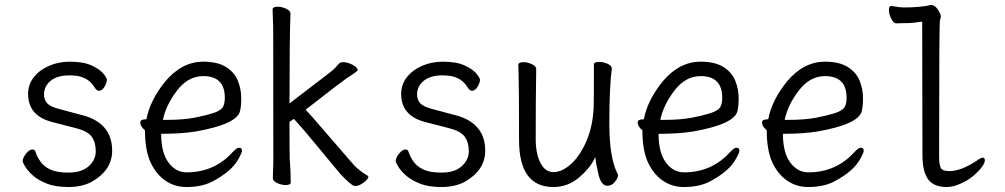

<svg xmlns="http://www.w3.org/2000/svg" viewBox="-20 -734 4040 772"><path d="M255 18Q202 18 166.5 3.5Q131 -11 110.5 -30Q90 -49 80.5 -65.5Q71 -82 71 -85Q71 -99 84.5 -116Q98 -133 110 -133Q120 -133 122 -125Q129 -104 142.5 -84.5Q156 -65 182 -52.5Q208 -40 255 -40Q308 -40 336.5 -65.5Q365 -91 365 -126Q365 -162 348.5 -184.5Q332 -207 286 -218.5Q240 -230 195 -242Q93 -266 93 -356Q93 -394 115.5 -423Q138 -452 176.5 -469Q215 -486 260 -486Q316 -486 349 -470.5Q382 -455 396 -437.5Q410 -420 410 -413Q410 -407 406.5 -397.5Q403 -388 395.5 -378.5Q388 -369 377 -369Q369 -369 360 -383Q336 -422 289 -429Q275 -431 260 -431Q210 -431 183.5 -409Q157 -387 157 -354Q157 -333 169.5 -319Q182 -305 217 -296L303 -273Q431 -243 431 -128Q431 -50 349 -3Q309 18 255 18Z M730 18Q682 18 644.5 -8Q607 -34 585 -82Q563 -130 563 -210Q544 -226 544 -241Q544 -254 564 -254L569 -255Q583 -330 644 -406Q711 -486 797 -486Q855 -486 889 -464.5Q923 -443 936.5 -409Q950 -375 950 -340Q950 -306 945 -287Q932 -234 765 -205Q709 -196 628 -196Q628 -120 657.5 -80.5Q687 -41 730 -41Q843 -41 917 -124Q932 -140 941 -140Q953 -140 953 -128Q953 -120 940 -97Q913 -45 830 -2Q788 18 730 18ZM635 -252H650Q716 -252 760.5 -260.5Q805 -269 835 -278.5Q865 -288 874.5 -301Q884 -314 884 -341Q884 -428 797 -428Q736 -428 691.5 -369.5Q647 -311 635 -252Z M1407 14Q1394 14 1348 -35Q1311 -79 1256 -146Q1201 -213 1162 -256L1144 -244Q1144 -103 1145 -94Q1149 -46 1149 0Q1149 10 1128 10Q1112 10 1094.5 2Q1077 -6 1077 -18L1079 -81Q1079 -600 1078.5 -621Q1078 -642 1077 -664.5Q1076 -687 1076 -697Q1077 -707 1097 -707Q1113 -707 1130.5 -699Q1148 -691 1148 -679Q1144 -583 1144 -318L1307 -443Q1319 -452 1328.5 -462Q1338 -472 1343 -478Q1348 -484 1360 -484Q1372 -484 1385.5 -479Q1399 -474 1408.5 -466.5Q1418 -459 1418 -452Q1418 -447 1376 -421Q1354 -406 1209 -293Q1236 -264 1270 -224Q1304 -184 1405 -68Q1427 -46 1456 -29Q1461 -27 1461 -23Q1461 -17 1452.5 -8.5Q1444 0 1431.5 7Q1419 14 1407 14Z M1755 18Q1702 18 1666.5 3.5Q1631 -11 1610.5 -30Q1590 -49 1580.5 -65.5Q1571 -82 1571 -85Q1571 -99 1584.5 -116Q1598 -133 1610 -133Q1620 -133 1622 -125Q1629 -104 1642.5 -84.5Q1656 -65 1682 -52.5Q1708 -40 1755 -40Q1808 -40 1836.5 -65.5Q1865 -91 1865 -126Q1865 -162 1848.5 -184.5Q1832 -207 1786 -218.5Q1740 -230 1695 -242Q1593 -266 1593 -356Q1593 -394 1615.5 -423Q1638 -452 1676.5 -469Q1715 -486 1760 -486Q1816 -486 1849 -470.5Q1882 -455 1896 -437.5Q1910 -420 1910 -413Q1910 -407 1906.5 -397.5Q1903 -388 1895.5 -378.5Q1888 -369 1877 -369Q1869 -369 1860 -383Q1836 -422 1789 -429Q1775 -431 1760 -431Q1710 -431 1683.5 -409Q1657 -387 1657 -354Q1657 -333 1669.5 -319Q1682 -305 1717 -296L1803 -273Q1931 -243 1931 -128Q1931 -50 1849 -3Q1809 18 1755 18Z M2205 18Q2067 18 2067 -171Q2067 -391 2065 -440L2064 -474Q2065 -484 2085 -484Q2101 -484 2118.5 -476Q2136 -468 2136 -456Q2134 -340 2134 -175Q2134 -116 2153 -79Q2172 -42 2205 -42Q2240 -42 2276 -74.5Q2312 -107 2337.5 -165.5Q2363 -224 2367 -301Q2368 -318 2368 -475Q2368 -485 2390 -485Q2406 -485 2423 -477.5Q2440 -470 2440 -458Q2430 -383 2430 -237Q2430 -97 2464 -34L2465 -29Q2465 -19 2452.5 -3Q2440 13 2422 13Q2397 13 2386 -34Q2375 -81 2374 -103Q2354 -59 2308.5 -20.5Q2263 18 2205 18Z M2730 18Q2682 18 2644.5 -8Q2607 -34 2585 -82Q2563 -130 2563 -210Q2544 -226 2544 -241Q2544 -254 2564 -254L2569 -255Q2583 -330 2644 -406Q2711 -486 2797 -486Q2855 -486 2889 -464.5Q2923 -443 2936.5 -409Q2950 -375 2950 -340Q2950 -306 2945 -287Q2932 -234 2765 -205Q2709 -196 2628 -196Q2628 -120 2657.5 -80.5Q2687 -41 2730 -41Q2843 -41 2917 -124Q2932 -140 2941 -140Q2953 -140 2953 -128Q2953 -120 2940 -97Q2913 -45 2830 -2Q2788 18 2730 18ZM2635 -252H2650Q2716 -252 2760.5 -260.5Q2805 -269 2835 -278.5Q2865 -288 2874.5 -301Q2884 -314 2884 -341Q2884 -428 2797 -428Q2736 -428 2691.5 -369.5Q2647 -311 2635 -252Z M3230 18Q3182 18 3144.5 -8Q3107 -34 3085 -82Q3063 -130 3063 -210Q3044 -226 3044 -241Q3044 -254 3064 -254L3069 -255Q3083 -330 3144 -406Q3211 -486 3297 -486Q3355 -486 3389 -464.5Q3423 -443 3436.5 -409Q3450 -375 3450 -340Q3450 -306 3445 -287Q3432 -234 3265 -205Q3209 -196 3128 -196Q3128 -120 3157.5 -80.5Q3187 -41 3230 -41Q3343 -41 3417 -124Q3432 -140 3441 -140Q3453 -140 3453 -128Q3453 -120 3440 -97Q3413 -45 3330 -2Q3288 18 3230 18ZM3135 -252H3150Q3216 -252 3260.5 -260.5Q3305 -269 3335 -278.5Q3365 -288 3374.5 -301Q3384 -314 3384 -341Q3384 -428 3297 -428Q3236 -428 3191.5 -369.5Q3147 -311 3135 -252Z M3787 18Q3734 18 3711.5 -13.5Q3689 -45 3689 -110L3688 -647Q3649 -641 3623.5 -641Q3598 -641 3585 -640Q3573 -640 3563.5 -659Q3554 -678 3554 -693Q3554 -710 3563 -710Q3601 -704 3612 -704Q3683 -704 3723 -714Q3742 -714 3756 -687Q3763 -676 3763 -668Q3763 -660 3759.5 -653.5Q3756 -647 3756 -108Q3756 -69 3763.5 -57.5Q3771 -46 3797 -46Q3844 -46 3906 -87Q3923 -100 3932 -100Q3940 -100 3940 -89Q3940 -79 3927.5 -62Q3915 -45 3893 -26.5Q3871 -8 3841 5Q3811 18 3787 18Z"/></svg>

Font: LXGW WenKai Mono TC
Style: Regular
Weight: 400
Designer: LXGW / Fontworks Inc.
Foundry: LXGW / Fontworks Inc.
Version: Version 1.330